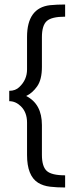

<svg xmlns="http://www.w3.org/2000/svg" viewBox="-20 -699 334 852"><path d="M96 -273Q166 -238 166 -144V-12Q166 40 187.5 59.5Q209 79 269 79V133Q233 133 202.5 129.5Q172 126 149 112Q100 81 100 -11V-155Q100 -201 72 -228Q49 -250 21 -250V-296Q49 -296 66 -313Q100 -345 100 -391V-535Q100 -664 202 -676Q233 -679 269 -679V-625Q209 -625 187.5 -605.5Q166 -586 166 -534V-402Q166 -346 145 -316Q124 -286 96 -273Z"/></svg>

Font: Questrial
Style: Regular
Weight: 400
Designer: Joe Prince
Foundry: Joe Prince
Version: Version 1.002